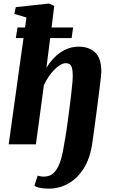

<svg xmlns="http://www.w3.org/2000/svg" viewBox="-20 -838 658 1115"><path d="M263.5 257.5Q234.5 257.5 212.5 253Q190.5 248.5 180 240L198.5 182Q205.5 184 215.5 186Q225.5 188 235 187.5Q269.5 187.5 290.5 167.5Q311.5 147.5 324.5 114.8Q337.5 82 344.8 43.5Q352 5 358 -31.5Q360.5 -44 364.8 -72.2Q369 -100.5 374 -137.8Q379 -175 384.2 -215.2Q389.5 -255.5 393.8 -293.2Q398 -331 400.5 -360Q403 -389 402.5 -403Q402 -430 397.5 -444.8Q393 -459.5 384.2 -465.2Q375.5 -471 362 -471Q347 -471 329.8 -460.8Q312.5 -450.5 295.2 -433Q278 -415.5 262.5 -392.5Q247 -369.5 235 -344L188.5 0H30.5L116.5 -617H72L81.5 -678.5H125.5L133.5 -736.5L63.5 -757L71.5 -796.5L265 -817.5L295 -803.5L279.5 -678.5H404.5L396 -617H271.5L249.5 -444.5Q266 -471.5 286.2 -494Q306.5 -516.5 330.2 -533Q354 -549.5 381 -558.2Q408 -567 438 -567Q495 -567 531.8 -534.2Q568.5 -501.5 568.5 -420.5Q568.5 -413 565.2 -383.2Q562 -353.5 556.5 -310.8Q551 -268 544.8 -219.8Q538.5 -171.5 532.5 -126.5Q526.5 -81.5 521.8 -47.8Q517 -14 515 -0.5Q502 84.5 465.2 141.8Q428.5 199 376.2 228.2Q324 257.5 263.5 257.5Z"/></svg>

Font: Merriweather 20pt Black
Style: Italic
Weight: 900
Italic angle: -7.8°
Version: Version 2.101